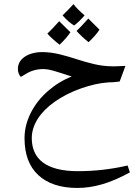

<svg xmlns="http://www.w3.org/2000/svg" viewBox="-20 -637 676 944"><path d="M192.4 -297.4C199.7 -297.4 208.5 -296.4 218.8 -294.9C229 -293.5 249.5 -287.6 280.3 -277.8C311 -268.1 328.1 -262.2 332.5 -260.7C291 -244.6 252.4 -221.2 216.3 -189.9C180.2 -158.7 151.9 -122.6 131.3 -82C110.8 -41 100.6 0.5 100.6 42C100.6 121.6 123 182.1 168.5 224.1C213.9 266.1 277.8 287.1 360.4 287.1C438.5 287.1 521 264.6 618.7 210.4L607.4 176.8C526.9 195.3 445.3 204.6 362.8 204.6C210.4 204.6 136.2 147.5 136.2 42C136.2 -23.9 178.2 -87.4 251 -138.2C287.6 -163.6 329.6 -185.1 377.9 -202.1C425.8 -219.2 470.7 -229 512.2 -231.9C529.8 -231.9 548.3 -233.4 568.4 -236.3L596.7 -313L546.9 -311H531.2C408.2 -311 303.7 -380.9 189 -380.9C153.3 -380.9 124 -373 101.6 -357.9C79.1 -342.8 67.9 -322.3 67.9 -297.4C67.9 -281.2 74.7 -266.1 82.5 -258.8L106 -272.9C131.8 -289.1 160.6 -297.4 192.4 -297.4ZM396 -561.5C372.1 -581.5 353.5 -600.1 341.3 -616.7C325.7 -599.1 307.6 -580.6 287.6 -561.5C306.6 -539.6 325.7 -522.9 344.2 -511.7C359.4 -522.5 377 -539.1 396 -561.5ZM326.2 -478.5C296.4 -507.3 278.3 -525.4 271 -532.7C248 -506.8 229 -486.8 212.9 -471.7C227.1 -455.6 247.1 -437.5 272.9 -417C296.9 -439.9 314.5 -460.4 326.2 -478.5ZM414.1 -545.9C387.7 -516.1 368.7 -496.1 356.4 -484.9C372.6 -466.3 392.6 -447.8 415.5 -429.7C438.5 -451.2 456.5 -471.7 469.2 -491.2Z"/></svg>

Font: Noto Naskh Arabic
Style: Regular
Weight: 400
Designer: Monotype Design Team
Foundry: Monotype Imaging Inc.
Version: Version 1.07